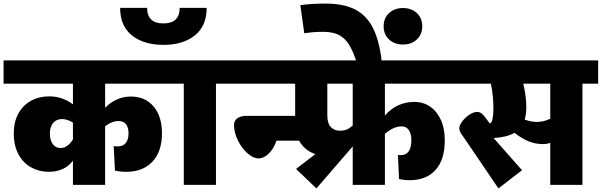

<svg xmlns="http://www.w3.org/2000/svg" viewBox="-40 -1034 3366 1074"><path d="M548 -431Q575 -460 612.5 -477Q650 -494 692 -494Q772 -494 819 -438.5Q866 -383 866 -289Q866 -186 812.5 -129.5Q759 -73 668 -73Q629 -73 603 -80L596 -217Q608 -215 618 -215Q649 -215 664 -234.5Q679 -254 679 -288Q679 -321 665 -339Q651 -357 623 -357Q587 -357 548 -328V0H368V-135Q321 -73 232 -73Q180 -73 135.5 -97Q91 -121 64 -169.5Q37 -218 37 -288Q37 -352 62.5 -398.5Q88 -445 133 -470Q178 -495 235 -495Q275 -495 309 -482.5Q343 -470 368 -450V-566H-20V-696H941V-566H548ZM368 -254V-348Q337 -368 306 -368Q276 -368 257.5 -346.5Q239 -325 239 -288Q239 -250 255 -228Q271 -206 299 -206Q318 -206 336 -218.5Q354 -231 368 -254Z M1256 -566H1168V0H988V-566H901V-696H1256ZM632 -990H783Q783 -903 874 -903Q965 -903 965 -990H1116Q1116 -889 1050 -836Q984 -783 874 -783Q764 -783 698 -836Q632 -889 632 -990Z M1216 -696H1571V-566H1216ZM1269 -335Q1269 -359 1287.5 -372.5Q1306 -386 1340 -386H1702V-247H1506Q1492 -203 1464 -175.5Q1436 -148 1406 -148Q1377 -148 1345 -176Q1313 -204 1291 -248Q1269 -292 1269 -335Z M2113 -566V-388Q2180 -464 2278 -464Q2327 -464 2365.5 -438Q2404 -412 2426 -363.5Q2448 -315 2448 -249Q2448 -141 2396.5 -83.5Q2345 -26 2251 -26Q2219 -26 2192 -33L2186 -167Q2191 -166 2201 -166Q2261 -166 2261 -250Q2261 -286 2247 -306.5Q2233 -327 2206 -327Q2161 -327 2113 -285V0H1933V-215L1730 20L1616 -89L1724 -172Q1672 -189 1641.5 -233.5Q1611 -278 1611 -348V-566H1536V-696H2511V-566ZM1933 -566H1791V-388Q1791 -344 1810.5 -323.5Q1830 -303 1860 -303Q1884 -303 1899.5 -309.5Q1915 -316 1933 -332Z M1767 -856Q1715 -856 1662 -848L1640 -1005Q1699 -1014 1781 -1014Q1882 -1014 1946.5 -981Q2011 -948 2047 -876Q2083 -804 2096 -684L1959 -672Q1938 -742 1914.5 -781Q1891 -820 1856.5 -838Q1822 -856 1767 -856ZM2106 -887Q2106 -933 2136.5 -961Q2167 -989 2214 -989Q2261 -989 2291.5 -961Q2322 -933 2322 -887Q2322 -841 2291.5 -813Q2261 -785 2214 -785Q2167 -785 2136.5 -813Q2106 -841 2106 -887Z M3306 -566H3218V0H3038V-235Q3020 -228 2996 -228Q2958 -228 2920.5 -242Q2883 -256 2838 -291Q2795 -266 2721 -262L2880 -82L2748 20L2569 -244L2553 -267Q2539 -287 2534 -296.5Q2529 -306 2529 -316Q2529 -332 2545 -354Q2561 -376 2585 -392Q2609 -408 2630 -408Q2646 -408 2660 -394Q2674 -380 2699 -344Q2710 -344 2715 -368.5Q2720 -393 2720 -428Q2720 -498 2706 -566H2471V-696H3306ZM3038 -566H2887Q2904 -496 2904 -436Q2904 -397 2895 -365Q2931 -352 2962 -352Q3002 -352 3038 -370Z"/></svg>

Font: FiraGO Heavy
Style: Regular
Weight: 900
Designer: bBox Type
Foundry: bBox Type GmbH
Version: Version 1.001